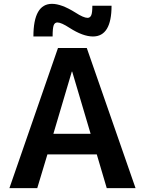

<svg xmlns="http://www.w3.org/2000/svg" viewBox="-20 -980 755 1000"><path d="M372 -915Q415 -887 436 -887Q449 -887 455 -900Q461 -913 461 -950H561Q561 -790 464 -790Q412 -790 342 -835Q299 -863 279 -863Q265 -863 259.5 -848Q254 -833 254 -790H154Q154 -960 251 -960Q300 -960 372 -915ZM29 0 282 -730H432L686 0H536L484 -176H227L174 0ZM258 -283H452L356 -607H354Z"/></svg>

Font: Mplus 1p Bold
Style: Bold
Weight: 700
Version: Version 1.061